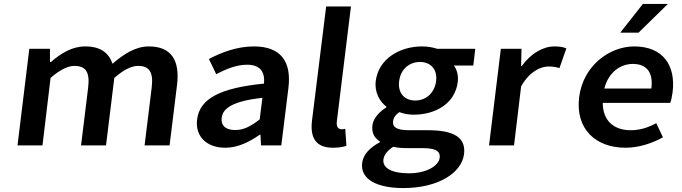

<svg xmlns="http://www.w3.org/2000/svg" viewBox="-20 -739 3468 976"><path d="M69 0H196L237 -343C284 -384 325 -404 358 -404C415 -404 438 -374 428 -293L392 0H519L561 -343C608 -384 648 -404 682 -404C738 -404 761 -374 751 -293L715 0H842L880 -308C895 -432 851 -503 737 -503C669 -503 610 -465 552 -415C533 -470 492 -503 413 -503C346 -503 290 -468 239 -424H234V-491H129Z M982 -132C971 -46 1030 12 1125 12C1189 12 1247 -17 1300 -54H1304L1307 0H1410L1446 -291C1463 -428 1406 -503 1271 -503C1185 -503 1106 -473 1042 -439L1079 -362C1129 -388 1182 -410 1236 -410C1309 -410 1327 -366 1322 -314C1098 -292 995 -237 982 -132ZM1107 -141C1113 -190 1166 -225 1314 -242L1300 -132C1256 -98 1220 -78 1176 -78C1131 -78 1102 -97 1107 -141Z M1566 -126C1556 -41 1583 12 1673 12C1703 12 1725 8 1741 2L1735 -84C1725 -82 1721 -82 1715 -82C1702 -82 1689 -92 1692 -120L1764 -706H1638Z M1929 72C1932 49 1948 27 1979 7C1999 12 2021 14 2051 14H2125C2187 14 2220 25 2215 63C2210 105 2146 142 2059 142C1973 142 1924 116 1929 72ZM1821 89C1810 175 1901 217 2030 217C2206 217 2327 141 2339 44C2349 -41 2286 -77 2156 -77H2060C1994 -77 1975 -94 1978 -122C1981 -144 1992 -156 2010 -169C2033 -160 2059 -156 2082 -156C2196 -156 2294 -214 2307 -323C2311 -357 2302 -387 2287 -406H2386L2396 -491H2202C2181 -498 2155 -503 2125 -503C2012 -503 1904 -440 1890 -327C1883 -269 1911 -222 1944 -197V-193C1911 -173 1878 -140 1873 -102C1868 -62 1885 -36 1911 -20V-16C1858 12 1826 48 1821 89ZM2091 -228C2038 -228 2001 -264 2009 -327C2017 -389 2062 -424 2115 -424C2168 -424 2204 -388 2197 -327C2189 -264 2143 -228 2091 -228Z M2466 0H2593L2629 -300C2671 -374 2726 -401 2769 -401C2792 -401 2806 -398 2824 -393L2859 -493C2843 -500 2826 -503 2798 -503C2741 -503 2679 -468 2633 -404H2629L2631 -491H2526Z M2924 -245C2904 -83 3009 12 3159 12C3227 12 3294 -10 3350 -41L3316 -113C3274 -90 3232 -77 3186 -77C3099 -77 3044 -127 3044 -216H3387C3392 -228 3396 -248 3399 -270C3416 -407 3350 -503 3204 -503C3078 -503 2944 -405 2924 -245ZM3052 -289C3073 -371 3133 -414 3197 -414C3271 -414 3301 -367 3291 -289ZM3375 -719H3248L3133 -573H3226Z"/></svg>

Font: Falling Sky
Style: ExtObl
Weight: 400
Designer: Paul D. Hunt
Foundry: Adobe Systems Incorporated
Version: Version 1.02